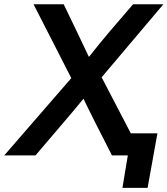

<svg xmlns="http://www.w3.org/2000/svg" viewBox="-55 -748 806 924"><path d="M-34.7 0 288.1 -372.1 106.4 -727.5H251.5L316.4 -592.8Q330.6 -563 344.7 -533.2Q358.9 -503.4 373 -474.1Q396.5 -503.9 420.7 -533.7Q444.8 -563.5 469.7 -592.8L585.4 -727.5H731.4L434.1 -376L629.9 0H483.9L399.9 -165Q386.2 -191.9 373 -219Q359.9 -246.1 346.7 -272.9Q324.7 -246.1 302.2 -219Q279.8 -191.9 256.3 -165L115.7 0ZM534.2 156.2 560.1 0H520L537.6 -106.4H702.6L655.3 156.2Z"/></svg>

Font: Inter Display SemiBold
Style: Italic
Weight: 600
Italic angle: -9.39999°
Designer: Rasmus Andersson
Foundry: rsms
Version: Version 4.000;git-a52131595